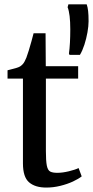

<svg xmlns="http://www.w3.org/2000/svg" viewBox="-20 -836 420 866"><path d="M188.5 10Q138.5 10 111 -13.8Q83.5 -37.5 83.5 -99V-481.5H14V-519Q22.5 -521.5 34 -524.2Q45.5 -527 56 -530.2Q66.5 -533.5 71.5 -537Q78 -541.5 82.8 -546.8Q87.5 -552 91.2 -559.2Q95 -566.5 99 -576Q103.5 -587.5 109.8 -608.2Q116 -629 122 -650.2Q128 -671.5 131.5 -686H185.5L186.5 -537.5H332.5V-481.5H187V-154.5Q187 -110 191.2 -89Q195.5 -68 206.5 -62.2Q217.5 -56.5 238.5 -56.5Q262 -56.5 290.8 -63.5Q319.5 -70.5 334.5 -78L348.5 -40.5Q334 -29 308.8 -17.2Q283.5 -5.5 252.2 2.2Q221 10 188.5 10ZM340.5 -588.5H293.5L291 -594.5Q294 -616 295.5 -644Q297 -672 297 -704.5Q297 -738 294 -763.2Q291 -788.5 285 -803.5L288.5 -816.5H371Q375.5 -804 377.5 -786.2Q379.5 -768.5 379.5 -740Q379.5 -718.5 374.5 -690.2Q369.5 -662 360.8 -634.8Q352 -607.5 340.5 -588.5Z"/></svg>

Font: Merriweather 60pt
Style: Regular
Weight: 400
Version: Version 2.100